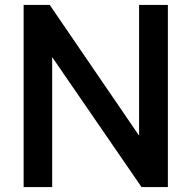

<svg xmlns="http://www.w3.org/2000/svg" viewBox="-20 -760 778 780"><path d="M192 0V-528L555 0H662V-740H545V-209L182 -740H76V0Z"/></svg>

Font: Be Vietnam Pro Medium
Style: Regular
Weight: 500
Designer: Lam Bao, Tony Le, Vietanh Nguyen
Foundry: Yellow Type Foundry
Version: Version 1.002